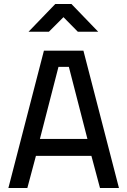

<svg xmlns="http://www.w3.org/2000/svg" viewBox="-20 -942 638 962"><path d="M22 0ZM438 -161H160L117 0H22L200 -688H398L576 0H481ZM180 -246H418L325 -607H273ZM257 -922H338L472 -783H370L298 -856L225 -783H123Z"/></svg>

Font: sheba-seeBold
Style: Regular
Weight: 600
Designer: Mohamed Galeb, the designers
Foundry: Kief Type Foundry
Version: Version 2.010; ttfautohint (v1.5.33-1714) -l 8 -r 50 -G 200 